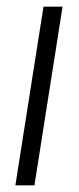

<svg xmlns="http://www.w3.org/2000/svg" viewBox="-20 -554 236 574"><path d="M83 0H26L110 -534H167Z"/></svg>

Font: Georama Light
Style: Italic
Weight: 300
Italic angle: -9°
Designer: Jean-Baptiste Levee
Foundry: Production Type
Version: Version 1.001